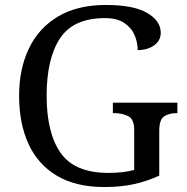

<svg xmlns="http://www.w3.org/2000/svg" viewBox="-20 -744 754 774"><path d="M401 10Q285 10 208.5 -36Q132 -82 94.5 -164.5Q57 -247 57 -358Q57 -466 96.5 -548.5Q136 -631 214 -677.5Q292 -724 407 -724Q518 -724 573 -692Q628 -660 628 -612Q628 -580 601 -561Q574 -542 535 -542Q535 -573 522.5 -602.5Q510 -632 481 -651.5Q452 -671 403 -671Q276 -671 222 -589.5Q168 -508 168 -358Q168 -208 224.5 -127.5Q281 -47 417 -47Q446 -47 473 -50Q500 -53 521 -59V-220Q521 -264 496.5 -276Q472 -288 439 -288H435V-330H695V-288H691Q663 -288 642.5 -275.5Q622 -263 622 -216V-36Q572 -13 519 -1.5Q466 10 401 10Z"/></svg>

Font: Noto Serif Vithkuqi
Style: Regular
Weight: 400
Version: Version 1.005